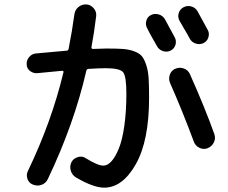

<svg xmlns="http://www.w3.org/2000/svg" viewBox="-20 -821 1040 876"><path d="M757.8 -589.8Q742.2 -582 723.6 -587.9Q705.1 -593.8 696.3 -610.4Q688.5 -624 673.3 -650.9Q658.2 -677.7 651.4 -692.4Q642.6 -708 647.5 -726.1Q652.3 -744.1 668 -752Q684.6 -760.7 703.6 -755.4Q722.7 -750 732.4 -733.4Q747.1 -706.1 777.3 -650.4Q786.1 -633.8 780.3 -615.7Q774.4 -597.7 757.8 -589.8ZM844.7 -646.5Q837.9 -660.2 821.8 -687Q805.7 -713.9 798.8 -726.6Q790 -743.2 795.4 -761.2Q800.8 -779.3 817.9 -788.1Q835 -796.9 853.5 -791.5Q872.1 -786.1 881.8 -768.6Q897.5 -740.2 927.7 -684.6Q936.5 -668.9 930.7 -650.4Q924.8 -631.8 907.7 -624Q890.6 -616.2 872.1 -622.6Q853.5 -628.9 844.7 -646.5ZM846.7 -482.4Q916 -327.1 958 -209Q964.8 -189.5 955.6 -170.9Q946.3 -152.3 926.8 -144.5Q907.2 -137.7 889.2 -147Q871.1 -156.2 864.3 -174.8Q812.5 -314.5 755.9 -442.4Q748 -460.9 754.9 -480.5Q761.7 -500 780.8 -507.8Q799.8 -515.6 819.3 -508.3Q838.9 -501 846.7 -482.4ZM151.4 -487.3Q132.8 -485.4 117.7 -496.6Q102.5 -507.8 101.6 -526.9Q100.6 -545.9 112.8 -560.5Q125 -575.2 143.6 -577.1Q256.8 -587.9 284.2 -589.8Q291 -589.8 293 -597.7Q309.6 -682.6 319.3 -754.9Q322.3 -776.4 337.9 -789.1Q353.5 -801.8 375 -800.8Q394.5 -798.8 407.7 -783.2Q420.9 -767.6 418.9 -748Q409.2 -668.9 397.5 -607.4Q395.5 -598.6 403.3 -597.7Q451.2 -599.6 464.8 -599.6Q511.7 -599.6 540 -597.7Q568.4 -595.7 592.3 -586.9Q616.2 -578.1 627.4 -564.5Q638.7 -550.8 647.5 -523.4Q656.2 -496.1 658.2 -462.9Q660.2 -429.7 660.2 -375Q660.2 -178.7 599.6 -71.8Q539.1 35.2 455.1 35.2Q406.2 35.2 326.2 -11.7Q308.6 -22.5 302.7 -43Q296.9 -63.5 306.6 -82Q315.4 -98.6 335.9 -104.5Q356.4 -110.4 372.1 -98.6Q427.7 -64.5 452.1 -65.4Q470.7 -65.4 488.8 -85.4Q506.8 -105.5 522.5 -144Q538.1 -182.6 547.4 -248Q556.6 -313.5 556.6 -394.5Q556.6 -473.6 541.5 -491.7Q526.4 -509.8 461.9 -509.8Q433.6 -509.8 384.8 -506.8Q376 -506.8 374 -499Q318.4 -255.9 198.2 -3.9Q189.5 14.6 170.4 22Q151.4 29.3 130.9 21.5Q112.3 14.6 105.5 -4.4Q98.6 -23.4 107.4 -41Q215.8 -266.6 269.5 -491.2Q271.5 -498 262.7 -498Q246.1 -496.1 151.4 -487.3Z"/></svg>

Font: Rounded Mgen+ 2p medium
Style: Regular
Weight: 500
Designer: [Source Han Sans]
Ryoko NISHIZUKA  (kana & ideographs); Paul D. Hunt (Latin, Greek & Cyrillic); Wenlong ZHANG  (bopomofo
Version: Version 1.059.20150602